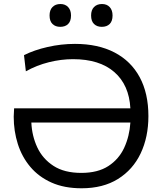

<svg xmlns="http://www.w3.org/2000/svg" viewBox="-20 -950 828 980"><path d="M396.5 11Q308 11 242.8 -18.2Q177.5 -47.5 134.8 -98.2Q92 -149 71 -215Q50 -281 50 -354.5L52 -397H645.5Q639 -516.5 563.5 -582.2Q488 -648 352.5 -648Q292 -648 229.8 -632.5Q167.5 -617 112 -586L102.5 -668.5Q154 -694.5 223 -710.2Q292 -726 362.5 -726Q480.5 -726 564.5 -682.2Q648.5 -638.5 693 -556Q737.5 -473.5 737.5 -357.5Q737.5 -250.5 698 -167.2Q658.5 -84 582.2 -36.5Q506 11 396.5 11ZM395 -67.5Q479.5 -67.5 533.2 -102.5Q587 -137.5 614 -196Q641 -254.5 645.5 -324.5H140Q143 -256.5 170.2 -198Q197.5 -139.5 252.8 -103.5Q308 -67.5 395 -67.5ZM499.5 -813Q475 -813 460 -827.5Q445 -842 445 -871Q445 -899 460 -914.2Q475 -929.5 500.5 -929.5Q525.5 -929.5 540 -913.8Q554.5 -898 554.5 -871Q554.5 -842 539.8 -827.5Q525 -813 499.5 -813ZM287.5 -813Q263 -813 248 -827.5Q233 -842 233 -871Q233 -899 248 -914.2Q263 -929.5 288.5 -929.5Q313 -929.5 327.8 -913.8Q342.5 -898 342.5 -871Q342.5 -842 327.8 -827.5Q313 -813 287.5 -813Z"/></svg>

Font: Heraclito
Style: Regular
Weight: 400
Designer: Kostas Bartsokas (font) & Cristiano Sobral (main changes)
Foundry: Kostas Bartsokas (font) & Cristiano Sobral (main changes)
Version: Version 1.00;July 8, 2020;FontCreator 13.0.0.2655 64-bit